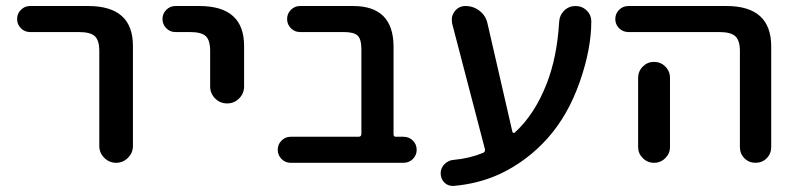

<svg xmlns="http://www.w3.org/2000/svg" viewBox="-20 -565 2658 641"><path d="M80.1 -458Q62.5 -458 49.8 -470.7Q37.1 -483.4 37.1 -501.5Q37.1 -519.5 49.8 -532.2Q62.5 -544.9 80.1 -544.9H274.4Q424.8 -544.9 423.8 -410.2V-78.1Q423.8 -54.7 407.2 -38.1Q390.6 -21.5 367.7 -21.5Q344.7 -21.5 328.1 -38.1Q311.5 -54.7 311.5 -78.1V-394.5Q311.5 -430.7 296.4 -444.3Q281.2 -458 243.2 -458Z M565.4 -458Q547.9 -458 535.2 -470.7Q522.5 -483.4 522.5 -501.5Q522.5 -519.5 535.2 -532.2Q547.9 -544.9 565.4 -544.9H645.5Q795.9 -544.9 794.9 -410.2V-276.4Q794.9 -252.9 778.3 -236.3Q761.7 -219.7 738.3 -219.7Q714.8 -219.7 698.2 -236.3Q681.6 -252.9 681.6 -276.4V-394.5Q681.6 -430.7 667 -444.3Q652.3 -458 614.3 -458Z M1186.5 -400.4Q1186.5 -434.6 1173.8 -446.3Q1161.1 -458 1127.9 -458H981.4Q963.9 -458 951.2 -470.7Q938.5 -483.4 938.5 -501.5Q938.5 -519.5 951.2 -532.2Q963.9 -544.9 981.4 -544.9H1159.2Q1293 -544.9 1293.9 -410.2V-116.2Q1293.9 -108.4 1301.8 -108.4H1327.1Q1345.7 -108.4 1358.4 -95.7Q1371.1 -83 1371.1 -64.9Q1371.1 -46.9 1358.4 -34.2Q1345.7 -21.5 1327.1 -21.5H950.2Q932.6 -21.5 919.9 -34.2Q907.2 -46.9 907.2 -64.9Q907.2 -83 919.9 -95.7Q932.6 -108.4 950.2 -108.4H1176.8Q1186.5 -108.4 1186.5 -118.2Z M1690.4 -126Q1691.4 -122.1 1694.3 -121.1Q1697.3 -120.1 1699.2 -123Q1765.6 -183.6 1805.7 -287.1Q1839.8 -375 1846.7 -491.2Q1847.7 -513.7 1863.3 -529.3Q1878.9 -544.9 1901.4 -544.9Q1923.8 -544.9 1939.5 -529.3Q1954.1 -514.6 1954.1 -494.1Q1954.1 -402.3 1916 -293Q1877 -180.7 1808.6 -104Q1740.2 -27.3 1649.4 15.6Q1577.1 48.8 1494.1 55.7Q1492.2 55.7 1491.2 55.7Q1475.6 55.7 1463.9 44.9Q1451.2 32.2 1451.2 13.7Q1451.2 2 1457 -7.8Q1462.9 -17.6 1472.7 -23.9Q1482.4 -30.3 1494.1 -31.2Q1547.9 -36.1 1592.8 -54.7Q1601.6 -58.6 1598.6 -68.4L1489.3 -487.3Q1488.3 -494.1 1488.3 -500Q1488.3 -514.6 1498 -527.3Q1511.7 -544.9 1534.2 -544.9Q1560.5 -544.9 1581.1 -528.8Q1601.6 -512.7 1607.4 -487.3Z M2078.1 -458Q2059.6 -458 2046.9 -470.7Q2034.2 -483.4 2034.2 -501.5Q2034.2 -519.5 2046.9 -532.2Q2059.6 -544.9 2078.1 -544.9H2405.3Q2554.7 -544.9 2554.7 -410.2V-74.2Q2554.7 -51.8 2539.6 -36.6Q2524.4 -21.5 2502.4 -21.5Q2480.5 -21.5 2465.3 -36.6Q2450.2 -51.8 2450.2 -74.2V-394.5Q2450.2 -429.7 2435.1 -443.8Q2419.9 -458 2381.8 -458ZM2216.8 -304.7V-124V-74.2Q2216.8 -52.7 2201.2 -37.1Q2185.5 -21.5 2163.6 -21.5Q2141.6 -21.5 2126 -37.1Q2110.4 -52.7 2110.4 -74.2V-124V-304.7Q2110.4 -327.1 2126 -342.8Q2141.6 -358.4 2163.6 -358.4Q2185.5 -358.4 2201.2 -342.8Q2216.8 -327.1 2216.8 -304.7Z"/></svg>

Font: Gen Jyuu GothicX Medium
Style: Regular
Weight: 500
Designer: Ryoko NISHIZUKA (kana &amp; ideographs); Paul D. Hunt (Latin, Greek &amp; Cyrillic); Wenlong ZHANG (bopomofo); Sandoll C
Version: Version 1.058.20140828